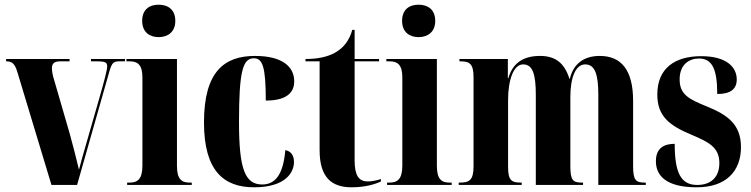

<svg xmlns="http://www.w3.org/2000/svg" viewBox="-20 -787 3195 817"><path d="M199 0H308L444 -478C457 -525 464 -526 494 -526H512V-536H367V-526H390C430 -526 436 -521 436 -504C436 -490 426 -451 404 -374L358 -214C337 -142 324 -95 316 -65C305 -112 290 -170 277 -217L210 -448C205 -463 201 -481 201 -497C201 -516 210 -526 236 -526H276V-536H6V-526C31 -526 43 -517 54 -480Z M655 -629C694 -629 726 -651 726 -698C726 -747 694 -767 655 -767C616 -767 585 -747 585 -698C585 -651 616 -629 655 -629ZM521 0H796V-10H787C753 -10 733 -24 733 -81V-536H518V-526H532C565 -526 586 -512 586 -458V-83C586 -25 566 -10 531 -10H521Z M1061 10C1196 10 1231 -54 1231 -98C1231 -123 1220 -144 1194 -148C1185 -38 1147 -2 1096 -2C1023 -2 997 -66 997 -267C997 -483 1013 -539 1060 -539C1097 -539 1111 -504 1111 -359C1215 -359 1232 -406 1232 -441C1232 -502 1183 -549 1065 -549C935 -549 848 -483 848 -266C848 -59 933 10 1061 10Z M1476 10C1538 10 1581 -5 1601 -15V-25C1578 -18 1560 -15 1545 -15C1506 -15 1489 -41 1489 -105V-526H1593V-536H1489V-660H1479C1467 -616 1443 -584 1406 -563C1374 -545 1332 -536 1280 -536V-526H1340V-148C1340 -31 1392 10 1476 10Z M1761 -629C1800 -629 1832 -651 1832 -698C1832 -747 1800 -767 1761 -767C1722 -767 1691 -747 1691 -698C1691 -651 1722 -629 1761 -629ZM1627 0H1902V-10H1893C1859 -10 1839 -24 1839 -81V-536H1624V-526H1638C1671 -526 1692 -512 1692 -458V-83C1692 -25 1672 -10 1637 -10H1627Z M1932 0H2200V-10H2197C2157 -10 2142 -19 2142 -76V-362C2142 -446 2165 -513 2206 -513C2247 -513 2260 -471 2260 -383V0H2461V-10H2457C2418 -10 2407 -19 2407 -80V-375C2407 -454 2428 -513 2470 -513C2512 -513 2526 -470 2526 -383V0H2728V-10H2725C2686 -10 2674 -19 2674 -80V-358C2674 -491 2622 -549 2532 -549C2462 -549 2419 -513 2405 -452H2403C2381 -522 2340 -549 2278 -549C2200 -549 2160 -513 2143 -454H2141V-536H1935V-526H1938C1977 -526 1995 -517 1995 -459V-79C1995 -19 1976 -10 1936 -10H1932Z M2945 10C3069 10 3133 -58 3133 -161C3133 -260 3073 -299 2988 -334C2911 -365 2872 -385 2872 -449C2872 -515 2915 -538 2954 -538C3009 -538 3032 -496 3032 -387C3090 -387 3115 -409 3115 -449C3115 -501 3072 -548 2964 -548C2851 -548 2777 -496 2777 -385C2777 -293 2827 -253 2924 -213C2993 -183 3041 -162 3041 -93C3041 -30 3002 0 2947 0C2878 0 2851 -50 2851 -175C2807 -175 2771 -158 2771 -101C2771 -42 2811 10 2945 10Z"/></svg>

Font: Noto Serif Display Condensed Extra
Style: Regular
Weight: 800
Width: 3
Designer: Monotype Design Team
Foundry: Monotype Imaging Inc.
Version: Version 1.900